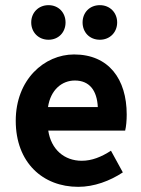

<svg xmlns="http://www.w3.org/2000/svg" viewBox="-20 -713 548 744"><path d="M41 -245C41 -83 146 11 283 11C345 11 406 -12 456 -45L410 -129C373 -105 336 -90 297 -90C229 -90 178 -134 167 -207H465C469 -223 471 -247 471 -269C471 -407 401 -502 267 -502C152 -502 41 -405 41 -245ZM270 -401C327 -401 356 -362 359 -298H166C176 -365 220 -401 270 -401ZM367 -559C406 -559 434 -588 434 -626C434 -664 406 -693 367 -693C327 -693 300 -664 300 -626C300 -588 327 -559 367 -559ZM101 -626C101 -588 129 -559 168 -559C207 -559 234 -588 234 -626C234 -664 207 -693 168 -693C129 -693 101 -664 101 -626Z"/></svg>

Font: Source Sans Pro SemBd
Style: Regular
Weight: 700
Designer: Paul D. Hunt
Foundry: Adobe Systems Incorporated
Version: Version 2.020;PS 2.0;hotconv 1.0.86;makeotf.lib2.5.63406